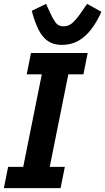

<svg xmlns="http://www.w3.org/2000/svg" viewBox="-26 -972 544 992"><path d="M287 0H-6L16 -110H94L190 -588H112L134 -698H427L405 -588H327L231 -110H309ZM293 -740Q252 -740 223 -759Q194 -778 174 -817Q154 -856 138 -916L212 -952L233 -906Q247 -875 261 -855.5Q275 -836 303 -836Q328 -836 348 -853.5Q368 -871 393 -907L424 -952L498 -911Q475 -860 446 -821.5Q417 -783 379.5 -761.5Q342 -740 293 -740Z"/></svg>

Font: IBM Plex Sans Condensed
Style: Bold Italic
Weight: 700
Width: 3
Italic angle: -11.31°
Designer: Mike Abbink, Paul van der Laan, Pieter van Rosmalen
Foundry: Bold Monday
Version: Version 3.201